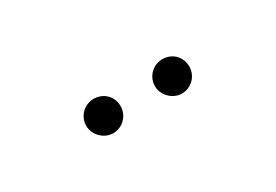

<svg xmlns="http://www.w3.org/2000/svg" viewBox="-9 -905 632 440"><g transform="rotate(-30 307.0 -684.5)"><path d="M215.9 -639.2C241.8 -639.2 261.4 -660.5 261.4 -684.7C261.4 -710.6 241.8 -730.1 215.9 -730.1C191.8 -730.1 170.5 -710.6 170.5 -684.7C170.5 -660.5 191.8 -639.2 215.9 -639.2ZM397.7 -639.2C423.7 -639.2 443.2 -660.5 443.2 -684.7C443.2 -710.6 423.7 -730.1 397.7 -730.1C373.6 -730.1 352.3 -710.6 352.3 -684.7C352.3 -660.5 373.6 -639.2 397.7 -639.2Z"/></g></svg>

Font: Karasuma Gothic
Style: Light
Weight: 300
Designer: Rasmus Andersson / Ryoko Nishizuka
Foundry: rsms
Version: Version 1.00